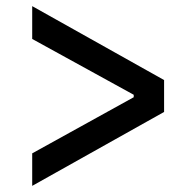

<svg xmlns="http://www.w3.org/2000/svg" viewBox="-20 -618 640 626"><path d="M85 -118 416 -301V-309L85 -491V-598L515 -357V-253L85 -12Z"/></svg>

Font: IBM Plex Mono Medium
Style: Regular
Weight: 500
Monospace: yes
Designer: Mike Abbink, Paul van der Laan, Pieter van Rosmalen
Foundry: Bold Monday
Version: Version 2.3